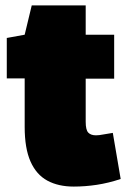

<svg xmlns="http://www.w3.org/2000/svg" viewBox="-20 -678 472 708"><path d="M252 10Q195 10 154.5 -12Q114 -34 92.5 -82.5Q71 -131 71 -210V-389H5V-538L71 -550L97 -658H296V-550H401V-388H296V-229Q296 -199 305.5 -189Q315 -179 334 -179Q345 -179 360 -182Q375 -185 396 -188L425 -18Q380 -3 337 3.5Q294 10 252 10Z"/></svg>

Font: Georama ExtraCondensed Thin Black
Style: Regular
Weight: 900
Version: Version 1.001